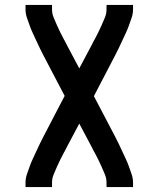

<svg xmlns="http://www.w3.org/2000/svg" viewBox="-20 -540 640 775"><path d="M83 215V197Q83 180 88.5 164Q94 148 99.5 132.5Q105 117 112 102Q119 87 126 72Q133 57 140 42Q147 27 155 12L241 -153L155 -317Q147 -332 140 -347Q133 -362 126 -377Q119 -392 112 -407Q105 -422 99.5 -437.5Q94 -453 88.5 -469Q83 -485 83 -502V-520H190V-502Q190 -485 196.5 -469.5Q203 -454 209.5 -439Q216 -424 223.5 -409Q231 -394 239 -379L240 -378Q241 -376 242 -373.5Q243 -371 245 -369V-368Q246 -366 247 -364Q248 -362 249 -360L300 -264L351 -360Q352 -362 353 -364Q354 -366 355 -368V-369Q357 -371 358 -373.5Q359 -376 360 -378L361 -379Q369 -394 376.5 -409Q384 -424 390.5 -439Q397 -454 403.5 -469.5Q410 -485 410 -502V-520H517V-502Q517 -485 511.5 -469Q506 -453 500.5 -437.5Q495 -422 488 -407Q481 -392 474 -377Q467 -362 460 -347Q453 -332 445 -317L359 -152L445 12Q453 27 460 42Q467 57 474 72Q481 87 488 102Q495 117 500.5 132.5Q506 148 511.5 164Q517 180 517 197V215H410V197Q410 180 403.5 164.5Q397 149 390.5 134Q384 119 376.5 104Q369 89 361 74L360 73Q359 71 358 68.5Q357 66 355 64V63Q354 61 353 59Q352 57 351 55L300 -41L249 55Q248 57 247 59Q246 61 245 63V64Q243 66 242 68.5Q241 71 240 73L239 74Q231 89 223.5 104Q216 119 209.5 134Q203 149 196.5 164.5Q190 180 190 197V215Z"/></svg>

Font: Zed Mono Semibold Extended
Style: Regular
Weight: 600
Width: 7
Monospace: yes
Designer: Belleve Invis
Foundry: Belleve Invis
Version: Version 1.0.0; ttfautohint (v1.8.4)